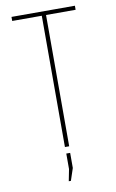

<svg xmlns="http://www.w3.org/2000/svg" viewBox="-96 -751 592 978"><g transform="rotate(-10 200.0 -262.5)"><path d="M211 0H189V-679H36V-700H364V-679H211ZM178 175 190 114V34H210V112L189 175Z"/></g></svg>

Font: Bebas Neue Light
Style: Regular
Weight: 300
Designer: Ryoichi Tsunekawa
Foundry: Ryoichi Tsunekawa
Version: Version 001.003; ttfautohint (v1.5.65-e2d9)